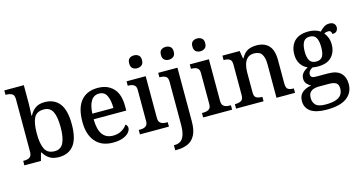

<svg xmlns="http://www.w3.org/2000/svg" viewBox="-97 -1202 3529 1881"><g transform="rotate(-15 1667.0 -261.5)"><path d="M367 10Q309 10 272 -14.5Q235 -39 214 -78H207L186 0H18V-45H25Q47 -45 65.5 -50Q84 -55 95 -70Q106 -85 106 -116V-647Q106 -691 81.5 -703Q57 -715 25 -715H18V-760H216V-580Q216 -563 215 -537.5Q214 -512 213 -488Q212 -464 211 -452H216Q238 -495 274 -521Q310 -547 368 -547Q466 -547 518.5 -480Q571 -413 571 -269Q571 -124 518.5 -57Q466 10 367 10ZM343 -57Q405 -57 431.5 -112Q458 -167 458 -270Q458 -376 431.5 -428Q405 -480 342 -480Q270 -480 243 -428Q216 -376 216 -269Q216 -166 243 -111.5Q270 -57 343 -57Z M916 10Q802 10 739.5 -62Q677 -134 677 -264Q677 -405 736.5 -476Q796 -547 906 -547Q1006 -547 1063.5 -486.5Q1121 -426 1121 -307V-260H790Q792 -153 828.5 -104.5Q865 -56 934 -56Q986 -56 1022.5 -78Q1059 -100 1077 -129Q1085 -125 1091.5 -115Q1098 -105 1098 -91Q1098 -69 1078.5 -45.5Q1059 -22 1018.5 -6Q978 10 916 10ZM1006 -317Q1006 -395 983 -442.5Q960 -490 905 -490Q853 -490 824.5 -445.5Q796 -401 792 -317Z M1333 -633Q1305 -633 1286.5 -648Q1268 -663 1268 -698Q1268 -734 1286.5 -748.5Q1305 -763 1333 -763Q1359 -763 1378.5 -748.5Q1398 -734 1398 -698Q1398 -663 1378.5 -648Q1359 -633 1333 -633ZM1190 0V-45H1203Q1223 -45 1241 -49.5Q1259 -54 1270.5 -68Q1282 -82 1282 -111V-425Q1282 -454 1270.5 -468Q1259 -482 1241 -486.5Q1223 -491 1203 -491H1198V-536H1392V-115Q1392 -84 1403.5 -69.5Q1415 -55 1433 -50Q1451 -45 1471 -45H1484V0Z M1655 -633Q1627 -633 1608.5 -648Q1590 -663 1590 -698Q1590 -734 1608.5 -748.5Q1627 -763 1655 -763Q1681 -763 1700.5 -748.5Q1720 -734 1720 -698Q1720 -663 1700.5 -648Q1681 -633 1655 -633ZM1484 240V189H1491Q1527 189 1552 172.5Q1577 156 1590.5 116Q1604 76 1604 7V-424Q1604 -467 1579.5 -479Q1555 -491 1522 -491H1519V-536H1714V8Q1714 97 1686.5 148Q1659 199 1611 219.5Q1563 240 1501 240Z M1974 -633Q1946 -633 1927.5 -648Q1909 -663 1909 -698Q1909 -734 1927.5 -748.5Q1946 -763 1974 -763Q2000 -763 2019.5 -748.5Q2039 -734 2039 -698Q2039 -663 2019.5 -648Q2000 -633 1974 -633ZM1831 0V-45H1844Q1864 -45 1882 -49.5Q1900 -54 1911.5 -68Q1923 -82 1923 -111V-425Q1923 -454 1911.5 -468Q1900 -482 1882 -486.5Q1864 -491 1844 -491H1839V-536H2033V-115Q2033 -84 2044.5 -69.5Q2056 -55 2074 -50Q2092 -45 2112 -45H2125V0Z M2165 0V-45H2171Q2205 -45 2228.5 -57.5Q2252 -70 2252 -116V-424Q2252 -467 2229.5 -479Q2207 -491 2174 -491H2170V-536H2345L2358 -458H2363Q2394 -514 2432 -530.5Q2470 -547 2518 -547Q2597 -547 2641 -500.5Q2685 -454 2685 -352V-117Q2685 -70 2704.5 -57.5Q2724 -45 2758 -45H2763V0H2575V-341Q2575 -406 2552.5 -441.5Q2530 -477 2474 -477Q2432 -477 2407.5 -454.5Q2383 -432 2372.5 -395.5Q2362 -359 2362 -317V-111Q2362 -68 2384.5 -56.5Q2407 -45 2440 -45H2444V0Z M3022 240Q2914 240 2860.5 202.5Q2807 165 2807 96Q2807 39 2844 9Q2881 -21 2935 -29Q2913 -38 2894 -59Q2875 -80 2875 -113Q2875 -144 2893 -166.5Q2911 -189 2947 -210Q2903 -227 2878 -268Q2853 -309 2853 -362Q2853 -448 2901 -497.5Q2949 -547 3047 -547Q3083 -547 3114.5 -537Q3146 -527 3162 -514Q3180 -534 3204.5 -551.5Q3229 -569 3261 -569Q3293 -569 3308.5 -553Q3324 -537 3324 -516Q3324 -494 3311 -478Q3298 -462 3266 -462Q3266 -476 3258 -487Q3250 -498 3232 -498Q3209 -498 3191 -487Q3209 -465 3221 -435Q3233 -405 3233 -364Q3233 -289 3187.5 -240Q3142 -191 3047 -191Q3035 -191 3018.5 -192.5Q3002 -194 2993 -196Q2975 -187 2962 -172Q2949 -157 2949 -136Q2949 -118 2961 -109Q2973 -100 3007 -100H3122Q3214 -100 3254 -58Q3294 -16 3294 51Q3294 138 3227.5 189Q3161 240 3022 240ZM3044 -242Q3090 -242 3108.5 -272.5Q3127 -303 3127 -365Q3127 -429 3108 -462Q3089 -495 3043 -495Q2998 -495 2978.5 -461Q2959 -427 2959 -364Q2959 -303 2979 -272.5Q2999 -242 3044 -242ZM3024 188Q3092 188 3131 173.5Q3170 159 3186 133Q3202 107 3202 73Q3202 31 3177.5 16Q3153 1 3106 1H3003Q2977 1 2953 8Q2929 15 2913.5 34Q2898 53 2898 91Q2898 134 2925.5 161Q2953 188 3024 188Z"/></g></svg>

Font: Noto Serif Toto Medium
Style: Regular
Weight: 500
Designer: Monotype Design Team
Foundry: Monotype Imaging Inc.
Version: Version 2.001; ttfautohint (v1.8.4.7-5d5b)